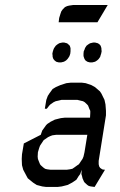

<svg xmlns="http://www.w3.org/2000/svg" viewBox="-20 -739 473 759"><path d="M65.9 -110.8 66.9 -128.9 74.2 -171.9 141.1 -206.1 147 -223.1 152.8 -231 162.1 -244.1 167 -249 180.2 -257.8 196.8 -266.1 220.2 -272 236.8 -273.9H335.9L336.9 -292V-300.8L333 -309.1L328.1 -321.8L324.2 -326.2L314.9 -335L308.1 -338.9L299.8 -340.8L286.1 -344.2H223.1L209 -340.8L200.2 -338.9L191.9 -335L179.2 -326.2L174.8 -321.8L165 -309.1H157.2L163.1 -344.2L168.9 -359.9L174.8 -369.1L184.1 -381.8L188 -387.2L201.2 -395L219.2 -402.8L242.2 -410.2L258.8 -412.1H304.2L318.8 -410.2L340.8 -402.8L355 -395L375 -377.9L380.9 -369.1L393.1 -344.2L397 -326.2L398.9 -300.8V-283.2L370.1 -103V-94.2V-89.8L372.1 -81.1L376 -75.2L383.8 -69.8L387.2 -68.8L395 -67.9L354 0L338.9 -2L331.1 -3.9L325.2 -7.8L314.9 -17.1L312 -21L306.2 -34.2L304.2 -43L301.8 -50.8L303.2 -67.9L296.9 -50.8L291 -43L282.2 -28.8L276.9 -24.9L265.1 -17.1L247.1 -7.8L224.1 -2L208 0H162.1L147 -2L125 -7.8L110.8 -17.1L89.8 -34.2L85 -43L71.8 -67.9L66.9 -85.9ZM128.9 -120.1 129.9 -110.8 132.8 -103 138.2 -89.8 141.1 -85.9 150.9 -77.1 158.2 -71.8 166 -69.8 180.2 -67.9H243.2L256.8 -69.8L266.1 -71.8L273.9 -77.1L286.1 -85.9L292 -89.8L300.8 -103L306.2 -110.8L310.1 -120.1L314 -137.2L325.2 -206.1H202.1L187 -204.1L179.2 -201.2L169.9 -196.8L157.2 -188L152.8 -185.1L144 -171.9L138.2 -163.1L134.8 -153.8L129.9 -137.2ZM187 -526.9 189 -536.1 191.9 -544.9 193.8 -548.8 200.2 -558.1 206.1 -563 213.9 -567.9 216.8 -568.8 226.1 -570.8H233.9L241.2 -568.8L245.1 -567.9L251 -563L255.9 -558.1L258.8 -548.8V-544.9V-536.1L257.8 -526.9L254.9 -518.1L252.9 -514.2L247.1 -505.9L241.2 -500L232.9 -495.1L229 -494.1L221.2 -492.2H212.9L205.1 -494.1L202.1 -495.1L195.8 -500L190.9 -505.9L188 -514.2V-518.1ZM211.9 -650.9 213.9 -668 219.2 -685.1 222.2 -693.8 228 -702.1 236.8 -710.9 245.1 -714.8 252.9 -716.8 269 -719.2H405.8L365.2 -650.9ZM310.1 -518.1V-526.9L311 -536.1L314.9 -544.9L315.9 -548.8L321.8 -558.1L328.1 -563L335.9 -567.9L339.8 -568.8L348.1 -570.8H356L363.8 -568.8L367.2 -567.9L374 -563L377.9 -558.1L380.9 -548.8V-544.9L381.8 -536.1L379.9 -526.9L377 -518.1L376 -514.2L370.1 -505.9L363.8 -500L356 -495.1L352.1 -494.1L344.2 -492.2H335.9L328.1 -494.1L325.2 -495.1L317.9 -500L314 -505.9L311 -514.2Z"/></svg>

Font: Petahja
Style: Italic
Weight: 400
Designer: T. Christopher White
Version: Version 1.1